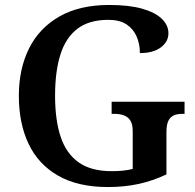

<svg xmlns="http://www.w3.org/2000/svg" viewBox="-20 -744 788 774"><path d="M415 10Q294 10 214 -36Q134 -82 95 -164.5Q56 -247 56 -358Q56 -466 97 -548.5Q138 -631 219.5 -677.5Q301 -724 420 -724Q500 -724 553 -709Q606 -694 632.5 -668Q659 -642 659 -610Q659 -576 628.5 -553Q598 -530 544 -530Q544 -567 530.5 -597.5Q517 -628 489.5 -646Q462 -664 417 -664Q339 -664 292 -628Q245 -592 223.5 -524Q202 -456 202 -358Q202 -260 224.5 -192.5Q247 -125 297 -89.5Q347 -54 430 -54Q453 -54 474.5 -56Q496 -58 515 -63V-215Q515 -243 505.5 -258Q496 -273 479.5 -279Q463 -285 440 -285H430V-334H724V-285H714Q694 -285 680 -278.5Q666 -272 658.5 -256.5Q651 -241 651 -211V-41Q596 -15 539 -2.5Q482 10 415 10Z"/></svg>

Font: Noto Serif Kannada SemiBold
Style: Regular
Weight: 600
Version: Version 2.003